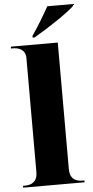

<svg xmlns="http://www.w3.org/2000/svg" viewBox="-63 -995 497 1031"><g transform="rotate(-5 185.5 -479.5)"><path d="M140 -808V-798H150C217 -836 336 -914 371 -949V-959H233C208 -914 169 -849 140 -808ZM19 0H350V-10H339C306 -10 272 -23 272 -78V-760H19V-750H30C52 -750 97 -743 97 -692V-78C97 -23 63 -10 30 -10H19Z"/></g></svg>

Font: Noto Serif Display ExtraBold
Style: Regular
Weight: 800
Designer: Monotype Design Team
Foundry: Monotype Imaging Inc.
Version: Version 2.009